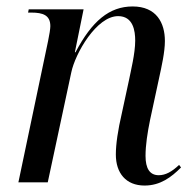

<svg xmlns="http://www.w3.org/2000/svg" viewBox="-20 -565 600 595"><path d="M428 10C477 10 511 -16 541 -46L535 -54C513 -33 493 -22 472 -22C444 -22 431 -43 431 -82C431 -115 437 -154 445 -193L473 -323C481 -360 491 -404 491 -438C491 -494 465 -545 391 -545C319 -545 265 -500 214 -403H212L239 -536H69L67 -526H77C113 -526 136 -518 136 -484C136 -476 133 -457 129 -438L37 0H128L201 -341C213 -399 279 -515 346 -515C393 -515 399 -469 399 -439C399 -399 385 -344 380 -318L358 -216C345 -160 339 -118 339 -86C339 -29 370 10 428 10Z"/></svg>

Font: Noto Serif Display SemiCondensed
Style: Italic
Weight: 400
Width: 4
Italic angle: -12°
Designer: Monotype Design Team
Foundry: Monotype Imaging Inc.
Version: Version 2.009